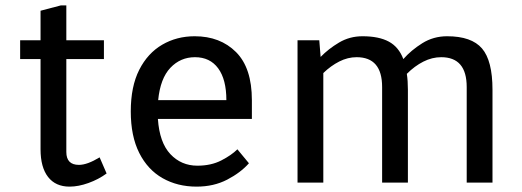

<svg xmlns="http://www.w3.org/2000/svg" viewBox="-20 -680 1944 715"><path d="M239 15Q187 15 159 -21Q131 -57 131 -124V-460H55V-530H131V-640L207 -660H227V-530H367V-460H227V-114Q227 -66 274 -66Q305 -66 351 -94L377 -34Q347 -12 309.5 1.5Q272 15 239 15Z M712 15Q641 15 585.5 -16.5Q530 -48 498.5 -110.5Q467 -173 467 -265Q467 -358 498.5 -420Q530 -482 584 -513.5Q638 -545 705 -545Q800 -545 859 -486Q918 -427 918 -307V-237H568Q574 -149 614.5 -106Q655 -63 715 -63Q766 -63 804 -82.5Q842 -102 864 -124L907 -72Q876 -37 826 -11Q776 15 712 15ZM569 -307H823Q823 -384 792.5 -425.5Q762 -467 706 -467Q652 -467 614.5 -427.5Q577 -388 569 -307Z M1088 0V-530H1169L1174 -468Q1203 -498 1242.5 -521.5Q1282 -545 1330 -545Q1391 -545 1428 -525Q1465 -505 1482 -460Q1511 -493 1552.5 -519Q1594 -545 1645 -545Q1736 -545 1775 -499.5Q1814 -454 1814 -346V0H1718V-356Q1718 -467 1623 -467Q1589 -467 1556.5 -450.5Q1524 -434 1495 -405Q1497 -392 1498 -377.5Q1499 -363 1499 -346V0H1403V-356Q1403 -467 1308 -467Q1275 -467 1243.5 -451Q1212 -435 1184 -408V0Z"/></svg>

Font: Orienta
Style: Regular
Weight: 400
Designer: Eduardo Rodriguez Tunni
Foundry: Eduardo Rodriguez Tunni
Version: Version 1.002; ttfautohint (v1.8.4.7-5d5b);gftools[0.9.23]